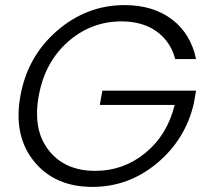

<svg xmlns="http://www.w3.org/2000/svg" viewBox="-20 -727 822 754"><path d="M469 -707Q581 -707 655 -651Q729 -595 750 -495H668Q650 -564 595 -603.5Q540 -643 457 -643Q338 -643 247 -563Q156 -483 132 -350Q108 -217 171.5 -136.5Q235 -56 354 -56Q465 -56 551 -126.5Q637 -197 666 -315H372L382 -371H750L741 -320Q708 -179 596.5 -86Q485 7 343 7Q195 7 113.5 -93.5Q32 -194 60 -350Q88 -506 204.5 -606.5Q321 -707 469 -707Z"/></svg>

Font: Poppins Light
Style: Italic
Weight: 300
Italic angle: -10°
Designer: Ninad Kale (Devanagari), Jonny Pinhorn (Latin)
Foundry: Indian Type Foundry
Version: Version 3.200;PS 1.000;hotconv 16.6.54;makeotf.lib2.5.65590